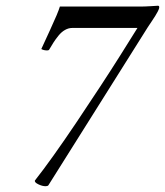

<svg xmlns="http://www.w3.org/2000/svg" viewBox="-20 -641 573 667"><path d="M101.1 -13.7Q158.2 -85.9 247.3 -218.5Q336.4 -351.1 397 -447.3L457.5 -543.9H231Q218.3 -543.9 206.1 -537.1Q193.8 -530.3 183.3 -517.3Q172.9 -504.4 166.3 -494.1Q159.7 -483.9 150.9 -468.8Q149.4 -465.8 144 -465.8Q131.8 -465.8 123.5 -470.7Q125.5 -475.6 153.8 -536.6Q182.1 -597.7 188 -618.2H467.3Q481.4 -618.2 504.9 -619.6Q528.3 -621.1 528.8 -621.1Q534.7 -621.1 532.7 -612.3Q531.7 -607.9 527.6 -600.1Q523.4 -592.3 519.3 -585.7Q515.1 -579.1 506.6 -566.2Q498 -553.2 493.7 -546.9L147.9 2.9Q145 5.9 138.2 5.9Q127 5.9 113.3 -0.7Q99.6 -7.3 101.1 -13.7Z"/></svg>

Font: Crimson
Style: Italic
Weight: 400
Italic angle: -11°
Version: Version 0.8